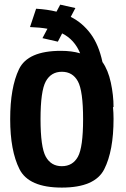

<svg xmlns="http://www.w3.org/2000/svg" viewBox="-20 -824 558 848"><path d="M253 4.5Q107 4.5 66 -77Q25 -158.5 25 -297.8Q25 -437 63.8 -518.2Q102.5 -599.5 249 -599.5Q297 -599.5 334 -588.5Q309 -649.5 254.5 -676.5L235.5 -640L167.5 -655.5L189.5 -697Q156.5 -703 112.5 -704.5L139.5 -785.5Q189 -782.5 229.5 -772.5L246 -803.5L313 -788.5L292.5 -749.5Q344 -723.5 380 -675.2Q416 -627 432.5 -550Q457.5 -515 469.5 -459.2Q481.5 -403.5 481.5 -350.5L479 -351.5Q481.5 -326 481.5 -299Q481.5 -158 440.5 -76.8Q399.5 4.5 253 4.5ZM253 -90Q301 -90 324 -131.5Q347 -173 347 -297.8Q347 -422.5 324 -464.8Q301 -507 253.2 -507Q205.5 -507 182.2 -464.5Q159 -422 159 -298Q159 -174 182.2 -132Q205.5 -90 253 -90Z"/></svg>

Font: Anybody SemiBold
Style: Regular
Weight: 600
Designer: Tyler Finck
Foundry: Etcetera Type Company
Version: Version 1.010; ttfautohint (v1.8.3) -l 8 -r 50 -G 200 -x 14 